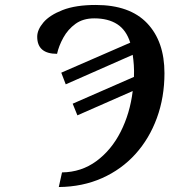

<svg xmlns="http://www.w3.org/2000/svg" viewBox="-20 -744 717 774"><path d="M230 -49Q308 -50 368.5 -94.5Q429 -139 466.5 -213Q504 -287 515 -377L292 -279L273 -326L520 -434Q521 -459 519.5 -481Q518 -503 515 -523L245 -404L227 -451L505 -572Q489 -623 452.5 -646.5Q416 -670 360 -670Q315 -670 284.5 -648Q254 -626 235.5 -592.5Q217 -559 210 -527Q130 -527 130 -596Q130 -624 155 -653.5Q180 -683 232.5 -703.5Q285 -724 366 -724Q503 -724 573 -650.5Q643 -577 643 -449Q643 -352 612.5 -268.5Q582 -185 526 -123Q470 -61 391.5 -26Q313 9 217 10Z"/></svg>

Font: Noto Serif Medium
Style: Italic
Weight: 500
Italic angle: -12°
Designer: Monotype Design Team
Foundry: Monotype Imaging Inc.
Version: Version 2.014; ttfautohint (v1.8.4.7-5d5b)